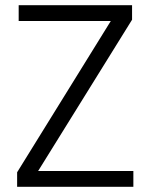

<svg xmlns="http://www.w3.org/2000/svg" viewBox="-20 -720 580 740"><path d="M46 0V-56L407 -639H52V-700H489V-644L127 -61H494V0Z"/></svg>

Font: DM Sans 12pt Light
Style: Regular
Weight: 300
Version: Version 4.004;gftools[0.9.30]